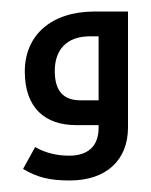

<svg xmlns="http://www.w3.org/2000/svg" viewBox="-20 -298 262 333"><path d="M101 15C164 15 202 -20 202 -77V-278H144C69 -278 23 -237 23 -174C23 -110 59 -81 112 -81H151V-76C151 -45 133 -28 100 -28C78 -28 58 -33 41 -43L20 -5C45 10 67 15 101 15ZM151 -124H120C90 -124 75 -140 75 -175C75 -211 95 -235 136 -235H151Z"/></svg>

Font: Noto Kufi Arabic SemiBold
Style: Regular
Weight: 600
Designer: Monotype Design Team, David Williams, Khaled Hosny
Foundry: Google LLC
Version: Version 2.109